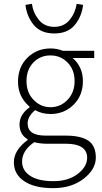

<svg xmlns="http://www.w3.org/2000/svg" viewBox="-20 -743 527 994"><path d="M154.8 -613.8Q118.7 -657.7 111.8 -717.8L145 -723.1Q152.3 -675.3 181.6 -639.6Q210.9 -604 260.7 -604Q310.5 -604 340.3 -639.6Q369.6 -675.3 377 -723.1L410.2 -717.8Q403.3 -657.7 367.2 -613.8Q331.1 -569.8 261.2 -569.8Q191.4 -569.8 154.8 -613.8ZM94.2 94.2Q94.7 140.1 136.7 167.5Q178.7 194.8 255.4 194.8Q332 195.3 381.3 158.2Q430.7 121.1 431.2 74.2Q431.2 1 319.8 1H216.8Q189.9 1 157.2 -6.8Q94.2 36.1 94.2 94.2ZM366.2 -323.2Q366.2 -381.8 330.1 -418.9Q293.9 -456.1 241.2 -456.1Q188.5 -456.1 152.8 -419.4Q117.2 -382.8 117.2 -323.2Q117.2 -263.7 153.8 -226.1Q190.4 -188 241.7 -188Q293 -188 329.6 -226.1Q366.2 -264.2 366.2 -323.2ZM412.6 182.6Q349.6 231.4 253.9 231Q158.2 231 105 194.8Q51.8 159.2 51.8 96.7Q51.8 34.2 123 -18.1V-22Q81.1 -46.9 81.1 -98.6Q81.1 -150.4 132.8 -187V-190.9Q73.2 -242.2 73.2 -319.3Q73.2 -396.5 122.1 -444.3Q170.9 -492.2 242.2 -492.2Q275.4 -492.2 305.2 -480H467.8V-442.9H356Q409.2 -397 409.2 -322.8Q409.2 -249 361.3 -201.2Q313.5 -153.3 242.2 -152.8Q196.3 -152.8 162.1 -172.9Q123 -140.6 123 -104Q123 -41 214.8 -41H317.9Q398.9 -41 437.5 -14.6Q476.1 11.7 476.1 72.8Q476.1 133.8 412.6 182.6Z"/></svg>

Font: SourceSansPro-Light
Style: Regular
Weight: 300
Designer: Paul D. Hunt
Foundry: Adobe Systems Incorporated
Version: Version 2.020;PS 2.0;hotconv 1.0.86;makeotf.lib2.5.63406